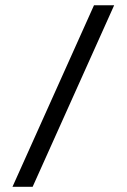

<svg xmlns="http://www.w3.org/2000/svg" viewBox="-20 -715 485 735"><path d="M105 0H27.8L339.8 -694.8H417Z"/></svg>

Font: Bluu Next
Style: Bold
Weight: 700
Designer: Jean-Baptiste Morizot, Igor Stepanchenko (Cyrillic)
Foundry: Igor Stepanchenko
Version: Version 1.005